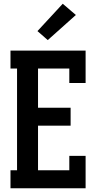

<svg xmlns="http://www.w3.org/2000/svg" viewBox="-20 -1005 540 1025"><path d="M36 0V-96H71V-639H36V-735H437V-562H350V-639H183V-430H357V-334H183V-96H350V-173H437V0ZM235 -791 180 -839 315 -985 385 -925Z"/></svg>

Font: Iosevka Gothic
Style: Bold
Weight: 700
Monospace: yes
Designer: Belleve Invis
Foundry: Belleve Invis
Version: Version 15.5.1; ttfautohint (v1.8.4)